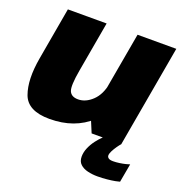

<svg xmlns="http://www.w3.org/2000/svg" viewBox="-141 -716 996 1050"><g transform="rotate(20 356.5 -191.5)"><path d="M430 0H602.5L707 -593H481.5L392.5 -90ZM301.5 -593H76L22.5 -288.5Q-0.5 -158 29 -76.8Q58.5 4.5 185.5 4.5Q332 4.5 424.8 -82Q517.5 -168.5 532 -251.5L429 -290.5Q417.5 -223.5 378.8 -186.5Q340 -149.5 296 -149.5Q257 -149.5 245 -177.2Q233 -205 250 -300.5ZM539.5 210Q568.5 210 595.2 207.2Q622 204.5 641.5 200.8Q661 197 666.5 195L686 87Q679.5 89.5 663.5 93.5Q647.5 97.5 628.2 100.2Q609 103 591.5 103Q573.5 103 565.2 97Q557 91 557 81.5Q557 71 565 55.2Q573 39.5 583.8 24Q594.5 8.5 602.5 0H495Q478 15.5 461 38Q444 60.5 433 86.2Q422 112 422 137.5Q422 165.5 438.8 181.2Q455.5 197 482.5 203.5Q509.5 210 539.5 210Z"/></g></svg>

Font: Anybody Black
Style: Italic
Weight: 900
Italic angle: -10°
Designer: Tyler Finck
Foundry: Etcetera Type Company
Version: Version 1.113;gftools[0.9.25]